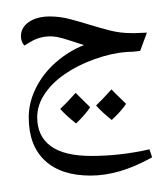

<svg xmlns="http://www.w3.org/2000/svg" viewBox="-20 -450 676 806"><path d="M192.4 -297.4Q145 -297.4 106 -272.9L82.5 -258.8Q76.7 -264.2 72.3 -274.7Q67.9 -285.2 67.9 -297.4Q67.9 -335 101.6 -357.9Q135.3 -380.9 189 -380.9Q231.9 -380.9 273.4 -369.9Q314.9 -358.9 356.9 -345.9Q398.9 -333 441.9 -322Q484.9 -311 531.2 -311H546.9L596.7 -313L568.4 -236.3Q538.6 -231.9 512.2 -231.9Q449.7 -227.5 377.7 -201.9Q305.7 -176.3 251 -138.2Q196.3 -100.1 166.3 -53.7Q136.2 -7.3 136.2 42Q136.2 121.1 192.4 162.8Q248.5 204.6 362.8 204.6Q486.3 204.6 607.4 176.8L618.7 210.4Q545.4 251 482.2 269Q418.9 287.1 360.4 287.1Q236.3 287.1 168.5 224.1Q100.6 161.1 100.6 42Q100.6 -20.5 131.3 -81.8Q162.1 -143.1 216.3 -189.9Q270.5 -236.8 332.5 -260.7Q326.2 -263.2 280.3 -277.8Q234.4 -292.5 218.8 -294.9Q203.1 -297.4 192.4 -297.4ZM341.8 -429.7ZM62.5 262.2ZM371.6 2.9ZM345.7 335.9ZM358.4 0Q340.3 28.8 299.3 68.4Q254.4 32.2 232.9 7.3Q259.3 -17.1 297.4 -60.1Q306.2 -50.8 358.4 0ZM509.3 -14.2Q491.2 14.2 449.2 53.7Q405.8 19 383.3 -7.3Q405.8 -27.8 447.8 -74.7Q456.5 -64.9 509.3 -14.2ZM371.6 2.9ZM369.6 -74.7ZM372.6 78.1Z"/></svg>

Font: Noto Naskh Arabic
Style: Regular
Weight: 400
Designer: Monotype Design team
Foundry: Monotype Imaging Inc.
Version: Version 1.01